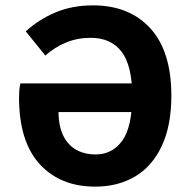

<svg xmlns="http://www.w3.org/2000/svg" viewBox="-20 -684 705 716"><path d="M335 12Q205 12 128 -72Q51 -156 51 -321Q51 -333 52 -346.5Q53 -360 56 -373H510V-266H198Q199 -211 217 -176Q235 -141 266 -124.5Q297 -108 336 -108Q399 -108 436 -159.5Q473 -211 473 -327Q473 -439 433.5 -491Q394 -543 318 -543Q269 -543 226.5 -525.5Q184 -508 149 -477L76 -567Q124 -611 186.5 -637.5Q249 -664 327 -664Q462 -664 540.5 -578.5Q619 -493 619 -327Q619 -216 583.5 -140Q548 -64 484 -26Q420 12 335 12Z"/></svg>

Font: Source Sans 3 ExtraLight
Style: Bold
Weight: 700
Version: Version 3.052;hotconv 1.1.0;makeotfexe 2.6.0